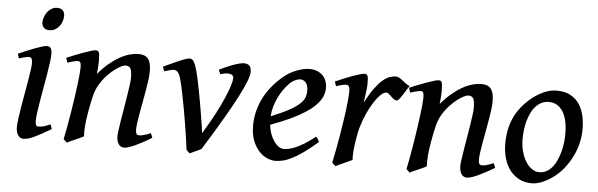

<svg xmlns="http://www.w3.org/2000/svg" viewBox="-45 -801 3019 969"><g transform="rotate(5 1464.0 -316.5)"><path d="M235.8 -41.5Q189.9 -14.2 155 2.9Q120.1 20 96.7 20Q80.1 20 69.6 4.6Q59.1 -10.7 59.1 -37.1Q59.1 -51.8 62.7 -78.1Q66.4 -104.5 71.5 -136.5Q76.7 -168.5 83 -203.1Q89.4 -237.8 94.5 -269Q99.6 -300.3 103.3 -324.7Q106.9 -349.1 106.9 -361.3Q106.9 -372.6 105.5 -379.2Q104 -385.7 101.6 -388.9Q99.1 -392.1 95.2 -393.1Q91.3 -394 86.9 -394Q83 -394 75.2 -392.3Q67.4 -390.6 59.1 -388.2Q49.8 -385.7 39.1 -382.3L31.7 -405.3Q52.2 -414.6 74.5 -423.8Q96.7 -433.1 116.5 -440.4Q136.2 -447.8 151.9 -452.4Q167.5 -457 174.8 -457Q188.5 -457 194.6 -447.8Q200.7 -438.5 200.7 -416Q200.7 -401.9 197 -375Q193.4 -348.1 188 -315.4Q182.6 -282.7 176 -246.6Q169.4 -210.4 164.1 -177.7Q158.7 -145 155 -118.2Q151.4 -91.3 151.4 -77.1Q151.4 -62 154.5 -55.2Q157.7 -48.3 166 -48.3Q181.2 -48.3 194.3 -52.2Q207.5 -56.2 227.5 -64.5ZM248 -616.2Q248 -602.5 243.4 -588.6Q238.8 -574.7 230 -563.2Q221.2 -551.8 208.5 -544.7Q195.8 -537.6 179.7 -537.6Q161.1 -537.6 151.4 -547.6Q141.6 -557.6 141.6 -574.2Q141.6 -587.4 146.5 -601.3Q151.4 -615.2 160.2 -626.7Q168.9 -638.2 181.6 -645.8Q194.3 -653.3 210.4 -653.3Q229 -653.3 238.5 -643.1Q248 -632.8 248 -616.2Z M745.1 -41.5Q723.1 -28.3 702.4 -17.1Q681.6 -5.9 663.6 2.4Q645.5 10.7 630.9 15.4Q616.2 20 606 20Q588.9 20 578.9 4.6Q568.8 -10.7 568.8 -37.1Q568.8 -45.9 572 -68.1Q575.2 -90.3 579.8 -119.4Q584.5 -148.4 590.1 -181.2Q595.7 -213.9 600.3 -243.7Q605 -273.4 608.2 -297.4Q611.3 -321.3 611.3 -332Q611.3 -366.2 604.5 -379.9Q597.7 -393.6 578.1 -393.6Q571.8 -393.6 557.4 -387Q543 -380.4 524.9 -366.7Q506.8 -353 487.1 -332.3Q467.3 -311.5 450.7 -283.2Q436.5 -259.8 428.2 -227.1Q419.9 -194.3 411.6 -147Q407.7 -125 405.3 -107.4Q402.8 -89.8 401.6 -74.5Q400.4 -59.1 400.1 -45.7Q399.9 -32.2 400.4 -18.6Q394 -15.1 382.3 -9.8Q370.6 -4.4 358.2 1Q345.7 6.3 334.2 11.5Q322.8 16.6 316.9 20L299.8 3.9Q306.6 -28.8 313.2 -65.4Q319.8 -102.1 325.7 -138.9Q331.5 -175.8 336.7 -210.9Q341.8 -246.1 345.5 -275.9Q349.1 -305.7 351.3 -328.4Q353.5 -351.1 353.5 -362.3Q353.5 -373.5 352.3 -380.1Q351.1 -386.7 348.9 -389.9Q346.7 -393.1 343.3 -394Q339.8 -395 335.4 -395Q331.1 -395 322.5 -393.1Q314 -391.1 305.7 -388.7Q295.9 -385.7 284.7 -382.3L276.9 -406.2Q297.4 -415 320.3 -424.1Q343.3 -433.1 363.8 -440.4Q384.3 -447.8 399.9 -452.4Q415.5 -457 421.9 -457Q428.7 -457 432.6 -454.8Q436.5 -452.6 438.7 -446.8Q440.9 -440.9 441.7 -430.2Q442.4 -419.4 442.4 -401.9Q442.4 -396.5 441.9 -388.4Q441.4 -380.4 440.9 -371.1Q440.4 -361.8 439.5 -353Q438.5 -344.2 438 -338.4Q464.4 -369.6 491.2 -392.1Q518.1 -414.6 543.7 -429Q569.3 -443.4 593.5 -450.2Q617.7 -457 639.6 -457Q654.8 -457 666.7 -452.9Q678.7 -448.7 686.8 -439.2Q694.8 -429.7 699 -413.8Q703.1 -397.9 703.1 -374.5Q703.1 -357.4 700 -332.5Q696.8 -307.6 691.9 -279.3Q687 -251 681.4 -220.7Q675.8 -190.4 670.9 -163.1Q666 -135.7 662.8 -113.3Q659.7 -90.8 659.7 -77.1Q659.7 -60.5 664.1 -54.4Q668.5 -48.3 677.2 -48.3Q688.5 -48.3 701.9 -52.2Q715.3 -56.2 735.8 -64.5Z M1210.4 -416Q1210.4 -400.4 1199.5 -370.6Q1188.5 -340.8 1163.6 -292.2Q1138.7 -243.7 1097.9 -173.6Q1057.1 -103.5 997.1 -7.3Q992.7 -4.9 985.1 -1.2Q977.5 2.4 968.8 6.3Q960 10.3 951.9 14.2Q943.8 18.1 939 20L922.4 3.9Q918.9 -23.4 914.1 -56.6Q909.2 -89.8 903.6 -124.5Q897.9 -159.2 891.8 -193.6Q885.7 -228 879.6 -258.5Q873.5 -289.1 868.2 -313.5Q862.8 -337.9 858.4 -353Q854.5 -366.2 850.1 -374Q845.7 -381.8 841.1 -386.2Q836.4 -390.6 832 -391.8Q827.6 -393.1 823.2 -393.1Q818.4 -393.1 810.5 -391.4Q802.7 -389.6 794.9 -387.2Q786.1 -384.8 775.4 -381.3L767.1 -404.3Q787.6 -413.6 808.1 -423.1Q828.6 -432.6 846.2 -440.2Q863.8 -447.8 877.2 -452.4Q890.6 -457 897.5 -457Q911.6 -457 919.7 -443.1Q927.7 -429.2 937.5 -395Q940.9 -382.3 946.5 -356.4Q952.1 -330.6 958.3 -298.6Q964.4 -266.6 970.5 -231.7Q976.6 -196.8 981.4 -166.7Q986.3 -136.7 989.5 -115Q992.7 -93.3 992.7 -86.9Q1028.3 -144 1053.5 -192.4Q1078.6 -240.7 1094.7 -278.3Q1110.8 -315.9 1118.2 -341.1Q1125.5 -366.2 1125.5 -377Q1125.5 -387.7 1117.9 -393.1Q1110.4 -398.4 1096.7 -398.4Q1088.4 -398.4 1078.9 -396.7Q1069.3 -395 1058.6 -391.1L1049.3 -413.1Q1064 -420.4 1081.5 -428.5Q1099.1 -436.5 1116.5 -442.9Q1133.8 -449.2 1148.9 -453.1Q1164.1 -457 1173.3 -457Q1190.4 -457 1200.4 -448.2Q1210.4 -439.5 1210.4 -416Z M1596.2 -371.1Q1596.2 -357.4 1593 -342.5Q1589.8 -327.6 1580.1 -311.3Q1570.3 -294.9 1552.2 -277.1Q1534.2 -259.3 1504.9 -240.2Q1475.6 -221.2 1433.1 -200.9Q1390.6 -180.7 1331.5 -159.2Q1334.5 -133.3 1342.5 -111.8Q1350.6 -90.3 1361.6 -75.2Q1372.6 -60.1 1385.3 -51.8Q1397.9 -43.5 1410.6 -43.5Q1420.9 -43.5 1435.8 -46.4Q1450.7 -49.3 1470 -57.6Q1489.3 -65.9 1513.7 -80.8Q1538.1 -95.7 1567.4 -119.1Q1570.3 -117.7 1573 -114.3Q1575.7 -110.8 1578.1 -106.9Q1580.6 -103 1582 -99.6L1585 -94.2Q1544.9 -59.6 1513.7 -37.4Q1482.4 -15.1 1457.3 -2.4Q1432.1 10.3 1411.4 15.1Q1390.6 20 1371.6 20Q1354 20 1332.3 11Q1310.5 2 1291.5 -17.8Q1272.5 -37.6 1259.3 -69.6Q1246.1 -101.6 1246.1 -147.9Q1246.1 -186 1255.4 -222.4Q1264.6 -258.8 1282 -292Q1299.3 -325.2 1324.5 -354.7Q1349.6 -384.3 1381.3 -409.7Q1392.1 -418.5 1406.7 -427Q1421.4 -435.5 1438 -442.1Q1454.6 -448.7 1471.9 -452.9Q1489.3 -457 1505.9 -457Q1528.8 -457 1545.9 -449.5Q1563 -441.9 1574.2 -429.7Q1585.4 -417.5 1590.8 -402.1Q1596.2 -386.7 1596.2 -371.1ZM1410.2 -374.5Q1395.5 -359.9 1381.8 -340.6Q1368.2 -321.3 1357.2 -299.1Q1346.2 -276.9 1339.1 -252.2Q1332 -227.5 1330.6 -202.1Q1389.6 -226.1 1424.1 -245.4Q1458.5 -264.6 1476.1 -282Q1493.7 -299.3 1498.5 -315.2Q1503.4 -331.1 1503.4 -348.1Q1503.4 -361.8 1500 -371.8Q1496.6 -381.8 1490.7 -388.4Q1484.9 -395 1477.5 -397.9Q1470.2 -400.9 1462.4 -400.9Q1454.6 -400.9 1439.2 -394.5Q1423.8 -388.2 1410.2 -374.5Z M2015.6 -415Q2009.8 -407.2 2001.7 -394Q1993.7 -380.9 1985.6 -368.2Q1977.5 -355.5 1970.2 -346.2Q1962.9 -336.9 1958 -336.9Q1948.7 -336.9 1941.7 -342.3Q1934.6 -347.7 1928 -354.2Q1921.4 -360.8 1915.3 -366.5Q1909.2 -372.1 1901.9 -372.1Q1889.2 -372.1 1872.8 -356.4Q1856.4 -340.8 1839.8 -314.7Q1823.2 -288.6 1808.3 -255.4Q1793.5 -222.2 1783.2 -187Q1777.8 -168.5 1773.7 -147.2Q1769.5 -126 1766.4 -103.8Q1763.2 -81.5 1761.7 -59.8Q1760.3 -38.1 1761.2 -18.6Q1754.4 -15.1 1742.9 -9.8Q1731.4 -4.4 1719 1Q1706.5 6.3 1695.3 11.5Q1684.1 16.6 1678.2 20L1660.6 3.9Q1668 -30.8 1674.8 -67.4Q1681.6 -104 1687.5 -139.6Q1693.4 -175.3 1698.5 -208.7Q1703.6 -242.2 1707.3 -271.2Q1710.9 -300.3 1712.9 -323.5Q1714.8 -346.7 1714.8 -361.3Q1714.8 -372.6 1713.1 -379.2Q1711.4 -385.7 1708.7 -388.9Q1706.1 -392.1 1702.4 -393.1Q1698.7 -394 1694.8 -394Q1689.9 -394 1681.9 -392.3Q1673.8 -390.6 1665.5 -388.2Q1656.2 -385.7 1645.5 -382.3L1638.2 -405.3Q1658.7 -414.6 1681.4 -423.8Q1704.1 -433.1 1724.4 -440.4Q1744.6 -447.8 1760.5 -452.4Q1776.4 -457 1783.2 -457Q1790 -457 1793.9 -454.8Q1797.9 -452.6 1800 -446.5Q1802.2 -440.4 1802.7 -429.9Q1803.2 -419.4 1803.2 -403.3Q1803.2 -397.9 1802 -386.5Q1800.8 -375 1799.1 -361.3Q1797.4 -347.7 1795.4 -334.2Q1793.5 -320.8 1792 -311.5Q1815.4 -356.4 1836.2 -384.8Q1856.9 -413.1 1875.5 -429.2Q1894 -445.3 1910.9 -451.2Q1927.7 -457 1943.4 -457Q1952.1 -457 1960.4 -452.1Q1968.8 -447.3 1977.3 -440.4Q1985.8 -433.6 1995.4 -426.5Q2004.9 -419.4 2015.6 -415Z M2481.9 -41.5Q2460 -28.3 2439.2 -17.1Q2418.5 -5.9 2400.4 2.4Q2382.3 10.7 2367.7 15.4Q2353 20 2342.8 20Q2325.7 20 2315.7 4.6Q2305.7 -10.7 2305.7 -37.1Q2305.7 -45.9 2308.8 -68.1Q2312 -90.3 2316.7 -119.4Q2321.3 -148.4 2326.9 -181.2Q2332.5 -213.9 2337.2 -243.7Q2341.8 -273.4 2345 -297.4Q2348.1 -321.3 2348.1 -332Q2348.1 -366.2 2341.3 -379.9Q2334.5 -393.6 2314.9 -393.6Q2308.6 -393.6 2294.2 -387Q2279.8 -380.4 2261.7 -366.7Q2243.7 -353 2223.9 -332.3Q2204.1 -311.5 2187.5 -283.2Q2173.3 -259.8 2165 -227.1Q2156.7 -194.3 2148.4 -147Q2144.5 -125 2142.1 -107.4Q2139.6 -89.8 2138.4 -74.5Q2137.2 -59.1 2137 -45.7Q2136.7 -32.2 2137.2 -18.6Q2130.9 -15.1 2119.1 -9.8Q2107.4 -4.4 2095 1Q2082.5 6.3 2071 11.5Q2059.6 16.6 2053.7 20L2036.6 3.9Q2043.5 -28.8 2050 -65.4Q2056.6 -102.1 2062.5 -138.9Q2068.4 -175.8 2073.5 -210.9Q2078.6 -246.1 2082.3 -275.9Q2085.9 -305.7 2088.1 -328.4Q2090.3 -351.1 2090.3 -362.3Q2090.3 -373.5 2089.1 -380.1Q2087.9 -386.7 2085.7 -389.9Q2083.5 -393.1 2080.1 -394Q2076.7 -395 2072.3 -395Q2067.9 -395 2059.3 -393.1Q2050.8 -391.1 2042.5 -388.7Q2032.7 -385.7 2021.5 -382.3L2013.7 -406.2Q2034.2 -415 2057.1 -424.1Q2080.1 -433.1 2100.6 -440.4Q2121.1 -447.8 2136.7 -452.4Q2152.3 -457 2158.7 -457Q2165.5 -457 2169.4 -454.8Q2173.3 -452.6 2175.5 -446.8Q2177.7 -440.9 2178.5 -430.2Q2179.2 -419.4 2179.2 -401.9Q2179.2 -396.5 2178.7 -388.4Q2178.2 -380.4 2177.7 -371.1Q2177.2 -361.8 2176.3 -353Q2175.3 -344.2 2174.8 -338.4Q2201.2 -369.6 2228 -392.1Q2254.9 -414.6 2280.5 -429Q2306.2 -443.4 2330.3 -450.2Q2354.5 -457 2376.5 -457Q2391.6 -457 2403.6 -452.9Q2415.5 -448.7 2423.6 -439.2Q2431.6 -429.7 2435.8 -413.8Q2439.9 -397.9 2439.9 -374.5Q2439.9 -357.4 2436.8 -332.5Q2433.6 -307.6 2428.7 -279.3Q2423.8 -251 2418.2 -220.7Q2412.6 -190.4 2407.7 -163.1Q2402.8 -135.7 2399.7 -113.3Q2396.5 -90.8 2396.5 -77.1Q2396.5 -60.5 2400.9 -54.4Q2405.3 -48.3 2414.1 -48.3Q2425.3 -48.3 2438.7 -52.2Q2452.1 -56.2 2472.7 -64.5Z M2819.8 -242.2Q2819.8 -316.9 2793.9 -356.7Q2768.1 -396.5 2724.1 -396.5Q2702.1 -396.5 2684.8 -387.5Q2667.5 -378.4 2654.5 -363.5Q2641.6 -348.6 2632.6 -328.6Q2623.5 -308.6 2617.7 -286.6Q2611.8 -264.6 2609.4 -241.7Q2606.9 -218.8 2606.9 -198.2Q2606.9 -165.5 2614.7 -136.7Q2622.6 -107.9 2635.7 -86.2Q2648.9 -64.5 2666.7 -51.8Q2684.6 -39.1 2705.1 -39.1Q2726.1 -39.1 2742.7 -48.6Q2759.3 -58.1 2772 -74Q2784.7 -89.8 2793.7 -110.6Q2802.7 -131.3 2808.6 -153.8Q2814.5 -176.3 2817.1 -199.2Q2819.8 -222.2 2819.8 -242.2ZM2904.3 -272.9Q2904.3 -240.2 2896.7 -206.8Q2889.2 -173.3 2874.5 -141.8Q2859.9 -110.4 2838.6 -81.8Q2817.4 -53.2 2790 -30.8Q2777.3 -20.5 2762.7 -11.2Q2748 -2 2732.7 5.1Q2717.3 12.2 2701.9 16.1Q2686.5 20 2671.9 20Q2636.2 20 2608.4 5.6Q2580.6 -8.8 2561.3 -33.9Q2542 -59.1 2532 -93.5Q2522 -127.9 2522 -168Q2522 -203.1 2528.1 -235.6Q2534.2 -268.1 2547.9 -298.6Q2561.5 -329.1 2584 -356.9Q2606.4 -384.8 2638.7 -410.2Q2663.6 -429.7 2695.1 -443.4Q2726.6 -457 2757.8 -457Q2795.9 -457 2823.7 -443.4Q2851.6 -429.7 2869.4 -405.3Q2887.2 -380.9 2895.8 -347.2Q2904.3 -313.5 2904.3 -272.9Z"/></g></svg>

Font: Gentium Book Basic
Style: Italic
Weight: 400
Italic angle: -8°
Designer: J. Victor Gaultney and Annie Olsen
Foundry: SIL International
Version: Version 1.102; 2013; Maintenance release